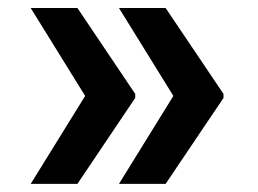

<svg xmlns="http://www.w3.org/2000/svg" viewBox="-20 -534 639 476"><path d="M56.1 -78.1 191.1 -296.2 56.1 -514.2H171.9L315.3 -301.1V-291.2L171.9 -78.1ZM274.9 -78.1 409.8 -296.2 274.9 -514.2H390.6L534.1 -301.1V-291.2L390.6 -78.1Z"/></svg>

Font: Inter Zeller Semi Bold
Style: Regular
Weight: 600
Designer: Rasmus Andersson; Joe Bland
Foundry: zeller
Version: Version 3.015;git-dec3a8cb1